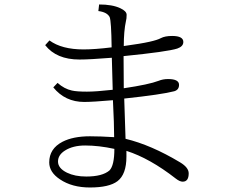

<svg xmlns="http://www.w3.org/2000/svg" viewBox="-20 -809 1040 855"><path d="M477.1 -598.1Q475.6 -715.3 468.3 -732.9Q457 -754.9 418 -759.8L421.4 -789.1Q480 -789.1 515.6 -772.5Q543.9 -759.3 543.9 -743.2Q543.9 -725.1 541 -715.8Q531.2 -670.9 531.2 -604Q609.4 -614.7 645.5 -623Q681.2 -630.9 696.3 -639.2Q714.8 -648.9 746.6 -648.9Q796.4 -648.9 796.4 -622.1Q796.4 -602.1 769.5 -592.8Q725.1 -578.6 530.3 -559.1Q530.3 -472.2 531.2 -416Q643.1 -432.6 686.5 -449.2Q705.6 -457 728.5 -457Q777.3 -457 777.3 -431.2Q777.3 -409.2 756.3 -402.8Q701.7 -388.2 533.2 -370.1Q536.6 -247.6 539.1 -190.9Q652.8 -163.6 782.2 -85.9Q820.3 -63 820.3 -37.1Q820.3 0 793.5 0Q780.3 0 762.2 -14.2Q647 -104 543 -137.2V-111.8Q543 -32.7 503.4 -2.4Q466.3 25.9 380.4 25.9Q300.8 25.9 247.1 -10.3Q199.2 -42 199.2 -85.9Q199.2 -147 258.3 -177.7Q305.7 -202.1 380.4 -202.1Q426.3 -202.1 488.3 -198.2Q488.3 -255.4 482.9 -362.8Q393.6 -355 355 -355Q270 -355 217.3 -419.9L236.3 -439.9Q266.1 -413.1 300.3 -405.8Q321.8 -400.9 367.2 -400.9Q407.7 -400.9 481.9 -409.2L478 -551.8Q379.4 -543.9 334 -543.9Q231.4 -543.9 181.2 -607.9L200.2 -628.9Q254.9 -588.9 352.1 -588.9Q401.9 -588.9 477.1 -598.1ZM489.3 -146Q419.9 -161.1 359.4 -161.1Q304.7 -161.1 269.5 -138.7Q238.3 -119.1 238.3 -89.8Q238.3 -59.6 278.3 -40Q313.5 -22.9 364.3 -22.9Q435.5 -22.9 467.3 -49.8Q489.3 -71.8 489.3 -146Z"/></svg>

Font: I.Ming
Style: Regular
Weight: 400
Designer: Ichiten Fonts Project
Version: Version 6.11; Dec 27, 2019